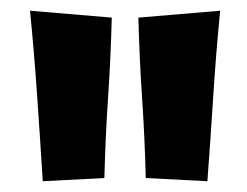

<svg xmlns="http://www.w3.org/2000/svg" viewBox="-20 -758 455 353"><path d="M384.8 -738.3Q377 -659.2 372.1 -581.5Q367.2 -503.9 361.3 -424.8L248 -430.7Q246.1 -505.9 241.2 -578.6Q236.3 -651.4 234.4 -725.6ZM185.5 -725.6Q183.6 -651.4 178.7 -578.6Q173.8 -505.9 171.9 -430.7L58.6 -424.8Q53.7 -503.9 48.3 -581.5Q43 -659.2 35.2 -738.3Z"/></svg>

Font: Slackey
Style: Regular
Weight: 400
Designer: Squid
Foundry: Font Diner, Inc DBA Sideshow
Version: Version 1.000